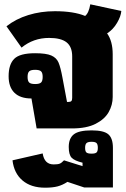

<svg xmlns="http://www.w3.org/2000/svg" viewBox="-20 -596 583 891"><path d="M126 -139Q74 -139 47 -165.5Q20 -192 20 -242Q20 -297 46 -323Q72 -349 143 -349Q194 -349 218 -338.5Q242 -328 251.5 -306Q261 -284 270 -235L291 -123H298Q307 -123 311 -127Q315 -131 315 -142V-334Q315 -379 289 -399.5Q263 -420 208 -420Q135 -420 80 -375L10 -474Q53 -508 111 -526Q169 -544 235 -544Q322 -544 375 -522Q392 -535 399 -576L543 -545Q541 -520 523 -489.5Q505 -459 477 -441Q503 -405 503 -344V-146Q503 -109 484.5 -76Q466 -43 424 -21.5Q382 0 314 0H150ZM178 -239Q178 -258 170.5 -265Q163 -272 143 -272Q123 -272 115.5 -265Q108 -258 108 -239Q108 -220 115.5 -213Q123 -206 143 -206Q163 -206 170.5 -213Q178 -220 178 -239ZM38 148 178 116Q186 167 229 167Q248 167 257 163.5Q266 160 277 148L363 175V159Q326 150 312.5 136Q299 122 299 86Q299 46 322.5 27.5Q346 9 405 9Q462 9 483 27.5Q504 46 504 90V274H371L293 248Q270 263 247 269Q224 275 189 275Q124 275 84.5 241.5Q45 208 38 148ZM434 90Q434 74 428 68Q422 62 405 62Q388 62 381.5 68Q375 74 375 90Q375 106 381 111.5Q387 117 405 117Q422 117 428 111.5Q434 106 434 90Z"/></svg>

Font: Pridi
Style: Bold
Weight: 700
Designer: Katatrad Team
Foundry: CadsonDemak
Version: Version 1.001